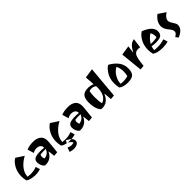

<svg xmlns="http://www.w3.org/2000/svg" viewBox="339 -2286 4063 4063"><g transform="rotate(-45 2371.0 -254.0)"><path d="M227 -63Q323 -63 408 -96L438 1Q368 24 291 24Q214 24 155 7.5Q96 -9 65 -35Q50 -107 50 -169Q50 -294 106.5 -396Q163 -498 237 -539L410 -426Q284 -358 212 -264.5Q140 -171 140 -69Q182 -63 227 -63Z M595 23Q578 23 570 22Q536 -1 515.5 -46.5Q495 -92 495 -141Q495 -205 543.5 -234Q592 -263 722 -263Q770 -263 822 -256L820 -278Q816 -318 782 -341.5Q748 -365 695 -365Q642 -365 589 -332L545 -477Q631 -512 741 -512Q851 -512 915 -462.5Q979 -413 979 -308Q979 -284 977 -270L949 6L850 15L835 -130H827Q793 -58 733 -17.5Q673 23 595 23ZM826 -214 773 -215Q707 -215 665 -208Q651 -180 651 -158Q651 -136 657 -116Q663 -96 670 -89Q790 -108 826 -214Z M1267 -63Q1222 -63 1180 -69Q1180 -171 1252 -264.5Q1324 -358 1450 -426L1277 -539Q1203 -498 1146.5 -396Q1090 -294 1090 -169Q1090 -107 1105 -35Q1136 -9 1195 7.5Q1254 24 1331 24Q1408 24 1478 1L1448 -96Q1363 -63 1267 -63ZM1174 91Q1234 117 1270.5 117Q1307 117 1339 104Q1312 48 1230 6L1258 -44Q1363 14 1388 60Q1400 83 1400 108Q1400 160 1352.5 184Q1305 208 1250.5 208Q1196 208 1140 187Z M1635 23Q1618 23 1610 22Q1576 -1 1555.5 -46.5Q1535 -92 1535 -141Q1535 -205 1583.5 -234Q1632 -263 1762 -263Q1810 -263 1862 -256L1860 -278Q1856 -318 1822 -341.5Q1788 -365 1735 -365Q1682 -365 1629 -332L1585 -477Q1671 -512 1781 -512Q1891 -512 1955 -462.5Q2019 -413 2019 -308Q2019 -284 2017 -270L1989 6L1890 15L1875 -130H1867Q1833 -58 1773 -17.5Q1713 23 1635 23ZM1866 -214 1813 -215Q1747 -215 1705 -208Q1691 -180 1691 -158Q1691 -136 1697 -116Q1703 -96 1710 -89Q1830 -108 1866 -214Z M2285 23Q2261 23 2245 15Q2208 -23 2185.5 -98Q2163 -173 2163 -265Q2163 -384 2209.5 -440Q2256 -496 2371 -496Q2442 -496 2512 -468L2497 -683L2711 -716L2647 6L2548 15L2535 -157H2527Q2450 23 2285 23ZM2410 -436Q2373 -436 2347 -422Q2333 -350 2333 -273Q2333 -113 2353 -58Q2402 -66 2456 -127Q2484 -159 2502.5 -218Q2521 -277 2521 -353Q2521 -368 2519 -400Q2474 -436 2410 -436Z M3269 -184Q3269 -75 3221.5 -25.5Q3174 24 3046 24Q2918 24 2846 -34Q2831 -106 2831 -178Q2831 -250 2851.5 -313.5Q2872 -377 2903 -422Q2968 -514 3019 -539Q3115 -490 3188 -406Q3269 -314 3269 -184ZM3153 -211Q3153 -306 3113 -385Q3030 -341 2976 -251Q2922 -161 2922 -69Q2954 -63 3014 -63Q3074 -63 3137 -84Q3153 -145 3153 -211Z M3702 -329Q3634 -329 3599 -281.5Q3564 -234 3548 -107L3534 6L3435 15L3384 -481L3598 -514L3578 -354H3585Q3665 -526 3789 -537L3761 -324Q3724 -329 3702 -329Z M4026 -539Q4268 -442 4268 -298Q4268 -223 4225.5 -189.5Q4183 -156 4068 -156Q3995 -156 3948 -167Q3929 -120 3929 -69Q3974 -63 4031 -63Q4135 -63 4227 -96L4257 1Q4184 24 4093 24Q3931 24 3855 -35Q3839 -106 3839 -169Q3839 -295 3894.5 -396Q3950 -497 4026 -539ZM3968 -214Q3981 -213 4033.5 -213Q4086 -213 4154 -227Q4157 -246 4157 -265Q4157 -325 4124 -380Q4025 -314 3968 -214Z M4383 -329Q4383 -457 4518 -563L4682 -453Q4571 -382 4571 -304Q4571 -263 4616.5 -197Q4662 -131 4662 -94Q4662 37 4482 108L4438 49Q4517 6 4517 -46Q4517 -95 4450 -170Q4425 -198 4404 -241Q4383 -284 4383 -329Z"/></g></svg>

Font: Joti One
Style: Regular
Weight: 400
Designer: Eduardo Rodriguez Tunni
Foundry: Eduardo Rodriguez Tunni
Version: Version 1.001